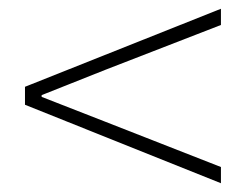

<svg xmlns="http://www.w3.org/2000/svg" viewBox="-20 -584 561 438"><path d="M484 -166 37 -345V-386L484 -564V-527L221 -425L75 -367V-363L221 -306L484 -203Z"/></svg>

Font: Noto Sans Korean Thin
Style: Regular
Weight: 250
Designer: Ryoko NISHIZUKA  (kana & ideographs); Paul D. Hunt (Latin, Greek & Cyrillic); Wenlong ZHANG  (bopomofo); Sandoll Communi
Foundry: Adobe Systems Incorporated
Version: Version 1.0001;PS 1;hotconv 1.0.78;makeotf.lib2.5.61930